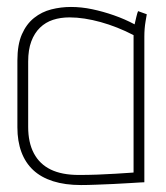

<svg xmlns="http://www.w3.org/2000/svg" viewBox="-20 -528 478 552"><path d="M402 -487 377 -496Q375 -492 372 -479.5Q369 -467 367 -458Q339 -473 307.5 -484Q276 -495 245 -501.5Q214 -508 184 -508Q155 -508 127.5 -501Q100 -494 78 -476.5Q56 -459 43 -429.5Q30 -400 30 -354V-162Q30 -122 41.5 -91Q53 -60 75.5 -39Q98 -18 132.5 -7Q167 4 213 4Q232 4 256.5 3Q281 2 305.5 1Q330 0 351 -1.5Q372 -3 384 -3.5Q396 -4 395 -4V-423Q395 -446 398.5 -466.5Q402 -487 402 -487ZM61 -163V-351Q61 -385 70 -409Q79 -433 95 -448.5Q111 -464 132.5 -471Q154 -478 180 -478Q201 -478 223.5 -474.5Q246 -471 269.5 -464.5Q293 -458 317 -448.5Q341 -439 364 -427V-32Q365 -32 350 -31Q335 -30 311.5 -28.5Q288 -27 260.5 -26Q233 -25 207 -25Q158 -25 126 -40.5Q94 -56 77.5 -87Q61 -118 61 -163Z"/></svg>

Font: Advent Pro ExtraLight
Style: Regular
Weight: 250
Version: Version 3.000